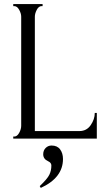

<svg xmlns="http://www.w3.org/2000/svg" viewBox="-20 -680 505 942"><path d="M233 34Q261 34 275 53Q289 72 289 100Q289 192 180 242L175 233Q212 198 222 177.5Q232 157 232 132Q232 118 216 111Q192 100 192 77Q192 58 204 46Q216 34 233 34ZM45 0V-10H50Q64 -10 74 -28Q84 -46 84 -63V-598Q84 -614 74 -632Q64 -650 50 -650H45V-660H189V-650H184Q170 -650 160.5 -632Q151 -614 151 -598V-37H370Q405 -37 425 -66Q445 -95 445 -126H455V0Z"/></svg>

Font: Forum
Style: Regular
Weight: 400
Designer: Denis Masharov
Foundry: Denis Masharov
Version: Version 1.000